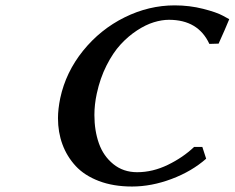

<svg xmlns="http://www.w3.org/2000/svg" viewBox="-20 -678 865 708"><path d="M695.8 -136.2H726.1L740.2 -92.8Q687 -45.9 612.8 -18.1Q538.6 9.8 466.8 9.8Q397.9 9.8 344.7 -10.5Q291.5 -30.8 259 -65.9Q226.6 -101.1 210.2 -145.8Q193.8 -190.4 193.8 -242.2Q193.8 -275.4 202.1 -315.9Q222.7 -412.1 286.4 -491Q350.1 -569.8 439.5 -614Q528.8 -658.2 624 -658.2Q678.7 -658.2 728.8 -645.5Q778.8 -632.8 801.8 -620.1L824.2 -607.9L825.2 -606.9Q811 -571.8 786.1 -517.1L752 -516.1Q710.9 -605 603 -605Q576.7 -605 547.1 -595.9Q517.6 -586.9 485.1 -565.7Q452.6 -544.4 424.6 -513.9Q396.5 -483.4 372.8 -436.5Q349.1 -389.6 336.9 -333Q328.1 -292.5 328.1 -253.9Q328.1 -196.3 344.7 -149.4Q361.3 -102.5 397.9 -72.8Q434.6 -43 485.8 -43Q543 -43 598.9 -70.1Q654.8 -97.2 695.8 -136.2Z"/></svg>

Font: Linear Smooth
Style: Bold Italic
Weight: 700
Designer: Philipp H. Poll, Flanker
Foundry: Philipp H. Poll, reworked by Flanker
Version: Version 1.061 | FøM Fix